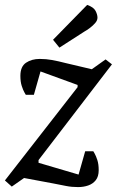

<svg xmlns="http://www.w3.org/2000/svg" viewBox="-32 -753 476 782"><path d="M286 9Q260 9 237.5 4.5Q215 0 184 -6L66 -28L16 7L-12 -18L284 -398V-407L133 -462L106 -367H73Q73 -367 67.5 -376.5Q62 -386 56.5 -403Q51 -420 51 -444Q51 -482 74 -497.5Q97 -513 130 -513Q156 -513 180.5 -508.5Q205 -504 236 -496L342 -471L398 -511L424 -491L125 -101V-90L288 -42L315 -137H348Q348 -137 353.5 -127.5Q359 -118 364.5 -101Q370 -84 370 -60Q370 -34 358 -19Q346 -4 327 2.5Q308 9 286 9ZM210 -559 184 -591 323 -733Q349 -724 357 -709Q365 -694 365 -681Q365 -670 356 -659.5Q347 -649 334.5 -639.5Q322 -630 311 -624Z"/></svg>

Font: Faustina VF Beta
Style: Italic
Weight: 400
Italic angle: -8°
Designer: Alfonso Garcia
Foundry: Omnibus-Type
Version: Version 1.006